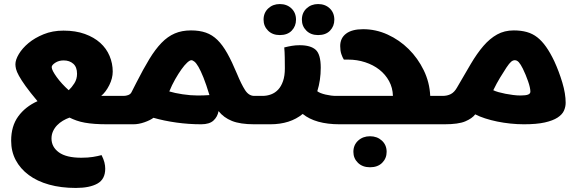

<svg xmlns="http://www.w3.org/2000/svg" viewBox="-20 -613 2850 947"><path d="M510 0Q475 0 447.5 -2Q420 -4 398 -8Q376 -12 357.5 -18.5Q339 -25 323 -33Q306 -27 290 -17.5Q274 -8 261.5 5Q249 18 241.5 34.5Q234 51 234 70Q234 112 270.5 138.5Q307 165 381 165Q414 165 438.5 161Q463 157 481 152Q491 172 495 188Q499 204 499 219Q499 271 460.5 292.5Q422 314 354 314Q281 314 222 297.5Q163 281 121.5 250Q80 219 57.5 176.5Q35 134 35 81Q35 9 70 -39Q105 -87 165 -114Q128 -158 106.5 -188Q85 -218 73.5 -239Q62 -260 59 -273Q56 -286 56 -296Q56 -318 73 -346.5Q90 -375 120.5 -400.5Q151 -426 195 -444Q239 -462 293 -462Q353 -462 398.5 -445.5Q444 -429 474.5 -401.5Q505 -374 520.5 -337Q536 -300 536 -260Q536 -227 519 -193Q502 -159 479 -140H612Q632 -117 632 -68Q632 -48 626 -29Q620 -10 613 0ZM319 -168Q334 -182 347 -202.5Q360 -223 360 -249Q360 -282 341.5 -298.5Q323 -315 294 -315Q270 -315 252.5 -303.5Q235 -292 235 -282Q235 -274 241.5 -261.5Q248 -249 259.5 -233Q271 -217 286.5 -200Q302 -183 319 -168Z M1268 -140Q1288 -117 1288 -68Q1288 -48 1282 -29Q1276 -10 1269 0H1234Q1165 0 1124 -16.5Q1083 -33 1058 -65Q1053 -37 1033 -18.5Q1013 0 972 0Q911 0 850 -8.5Q789 -17 737 -32Q721 -20 692.5 -10Q664 0 638 0H611Q592 -13 580 -37Q568 -61 568 -90Q568 -116 575 -140H590Q601 -140 612 -144Q623 -148 628 -157L653 -206Q687 -273 716.5 -321.5Q746 -370 776.5 -401.5Q807 -433 842 -448Q877 -463 922 -463Q964 -463 995.5 -452Q1027 -441 1052.5 -416Q1078 -391 1101 -350Q1124 -309 1149 -249Q1170 -198 1188.5 -169Q1207 -140 1234 -140ZM1013 -144Q997 -197 983.5 -230.5Q970 -264 959 -283Q948 -302 939 -309Q930 -316 924 -316Q916 -316 903 -304Q890 -292 875 -271Q860 -250 844 -222Q828 -194 815 -162Q841 -154 880.5 -148Q920 -142 955 -142Q968 -142 984.5 -142.5Q1001 -143 1013 -144Z M1267 0Q1248 -13 1236 -37Q1224 -61 1224 -90Q1224 -116 1231 -140H1275Q1297 -140 1317 -147.5Q1337 -155 1352 -171Q1367 -187 1376 -213Q1385 -239 1385 -276Q1385 -299 1384.5 -329Q1384 -359 1382 -379Q1402 -384 1420 -387Q1438 -390 1458 -390Q1512 -390 1537 -367.5Q1562 -345 1562 -279Q1562 -217 1545 -163Q1558 -153 1586 -146.5Q1614 -140 1637 -140H1661Q1681 -117 1681 -68Q1681 -48 1675 -29Q1669 -10 1662 0H1655Q1536 0 1473 -51Q1411 0 1313 0ZM1549 -440Q1513 -440 1491 -462Q1469 -484 1469 -516Q1469 -550 1492 -571.5Q1515 -593 1549 -593Q1584 -593 1606.5 -571.5Q1629 -550 1629 -516Q1629 -484 1608 -462Q1587 -440 1549 -440ZM1360 -440Q1324 -440 1302 -462Q1280 -484 1280 -516Q1280 -550 1303 -571.5Q1326 -593 1360 -593Q1395 -593 1417.5 -571.5Q1440 -550 1440 -516Q1440 -484 1419 -462Q1398 -440 1360 -440Z M1658 0Q1639 -13 1627 -37Q1615 -61 1615 -90Q1615 -116 1622 -140H1918Q1917 -180 1899 -213Q1881 -246 1851 -269.5Q1821 -293 1781 -306Q1741 -319 1698 -319H1676Q1669 -330 1663.5 -346.5Q1658 -363 1658 -386Q1658 -425 1687 -447Q1716 -469 1771 -469Q1834 -469 1892 -442.5Q1950 -416 1995.5 -371Q2041 -326 2070 -266.5Q2099 -207 2102 -140H2175Q2184 -129 2189 -110Q2194 -91 2194 -68Q2194 -48 2188.5 -29Q2183 -10 2176 0ZM1805 212Q1768 212 1745.5 190Q1723 168 1723 136Q1723 102 1746.5 80.5Q1770 59 1805 59Q1840 59 1863.5 80.5Q1887 102 1887 136Q1887 168 1865 190Q1843 212 1805 212Z M2519 -316Q2510 -316 2501 -308.5Q2492 -301 2478 -280Q2463 -257 2446.5 -230Q2430 -203 2413 -168Q2423 -163 2439 -158.5Q2455 -154 2473 -150.5Q2491 -147 2510.5 -144.5Q2530 -142 2547 -142Q2573 -142 2584.5 -146.5Q2596 -151 2596 -161Q2596 -170 2593 -183.5Q2590 -197 2584.5 -212.5Q2579 -228 2572.5 -244Q2566 -260 2559 -274Q2548 -296 2539 -306Q2530 -316 2519 -316ZM2324 -49Q2309 -29 2275 -14.5Q2241 0 2172 0Q2153 -13 2141 -37Q2129 -61 2129 -90Q2129 -116 2136 -140H2163Q2186 -140 2203.5 -149Q2221 -158 2234 -181Q2271 -245 2302 -297.5Q2333 -350 2364.5 -386.5Q2396 -423 2432 -443Q2468 -463 2514 -463Q2550 -463 2578.5 -455Q2607 -447 2630 -429Q2653 -411 2673.5 -382Q2694 -353 2714 -311Q2737 -261 2753.5 -206Q2770 -151 2770 -106Q2770 -86 2761.5 -67Q2753 -48 2730 -33Q2707 -18 2667 -9Q2627 0 2564 0Q2532 0 2498 -3.5Q2464 -7 2432.5 -13.5Q2401 -20 2373 -29Q2345 -38 2324 -49Z"/></svg>

Font: Baloo Bhaijaan
Style: Regular
Weight: 400
Designer: Devika Bhansali and Ek Type
Foundry: Ek Type
Version: Version 1.443;PS 1.000;hotconv 16.6.51;makeotf.lib2.5.65220;